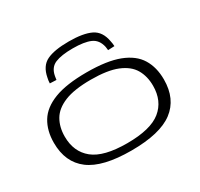

<svg xmlns="http://www.w3.org/2000/svg" viewBox="-160 -966 1229 1179"><g transform="rotate(-30 455.0 -376.5)"><path d="M65 -269Q65 -355 102.5 -416.5Q140 -478 225.5 -511Q311 -544 455 -544Q599 -544 684.5 -511Q770 -478 807.5 -416.5Q845 -355 845 -269Q845 -131 751.5 -60.5Q658 10 455 10Q252 10 158.5 -60.5Q65 -131 65 -269ZM142 -269Q142 -161 215.5 -101.5Q289 -42 455 -42Q621 -42 694.5 -101.5Q768 -161 768 -269Q768 -336 739 -386Q710 -436 641.5 -464Q573 -492 455 -492Q337 -492 268.5 -464Q200 -436 171 -386Q142 -336 142 -269ZM455 -763Q557 -763 611.5 -736.5Q666 -710 679 -635Q683 -618 684 -598L638 -596Q637 -603 636.5 -609.5Q636 -616 635 -621Q623 -676 579.5 -695Q536 -714 455 -714Q374 -714 330 -695.5Q286 -677 276 -622Q275 -616 274 -609.5Q273 -603 272 -596L226 -598Q226 -608 227.5 -617.5Q229 -627 231 -636Q245 -711 298.5 -737Q352 -763 455 -763Z"/></g></svg>

Font: Georama ExtraExtended Light
Style: Regular
Weight: 300
Width: 8
Designer: Jean-Baptiste Levee
Foundry: Production Type
Version: Version 1.000